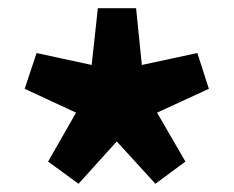

<svg xmlns="http://www.w3.org/2000/svg" viewBox="-20 -835 569 467"><path d="M171 -388 264 -491 358 -388 431 -442 362 -561 488 -619 460 -706 325 -677 311 -815H218L203 -677L69 -706L40 -619L165 -561L97 -442Z"/></svg>

Font: Noto Sans CJK KR Black
Style: Regular
Weight: 900
Designer: Ryoko NISHIZUKA (kana & ideographs); Paul D. Hunt (Latin, Greek & Cyrillic); Wenlong ZHANG (bopomofo); Sandoll Communica
Foundry: Adobe Systems Incorporated
Version: Version 1.004;PS 1.004;hotconv 1.0.82;makeotf.lib2.5.63406